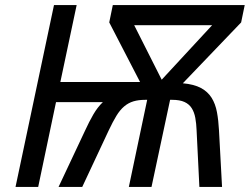

<svg xmlns="http://www.w3.org/2000/svg" viewBox="-20 -734 981 754"><path d="M41 0 192 -714H281L217 -412H530L409 -646L423 -714H941L927 -646L698 -407Q742 -403 769 -388.5Q796 -374 811 -350Q826 -326 832 -293.5Q838 -261 840 -222L852 0H763L752 -223Q751 -249 747 -271Q743 -293 733 -309Q723 -325 704.5 -333.5Q686 -342 656 -342H648L575 0H486L558 -342H551Q524 -342 504 -336Q484 -330 467.5 -316Q451 -302 437 -279Q423 -256 407 -222L303 0H210L314 -221Q330 -256 346.5 -284.5Q363 -313 384 -333H200L130 0ZM507 -635 615 -421 813 -635Z"/></svg>

Font: BC Sans
Style: Italic
Weight: 400
Italic angle: -12°
Designer: Monotype Design Team
Designer: Province of B.C.
Foundry: Monotype Imaging Inc.
Version: Version 2.000;GOOG;noto-source:20170915:90ef993387c0